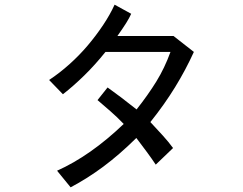

<svg xmlns="http://www.w3.org/2000/svg" viewBox="-20 -711 1040 821"><path d="M809 -489Q774 -412 728.5 -338Q683 -264 623 -189Q653 -157 677 -130.5Q701 -104 720 -78L646 -7Q628 -34 608 -61Q588 -88 563 -121Q491 -50 422.5 1Q354 52 282 90L224 19Q367 -45 509 -181Q478 -213 451.5 -236Q425 -259 397 -283L440 -337Q468 -317 498.5 -294Q529 -271 564 -243Q613 -305 648.5 -362.5Q684 -420 709 -489H431Q387 -434 340.5 -388.5Q294 -343 249 -308L190 -369Q234 -398 276.5 -436Q319 -474 355 -516.5Q391 -559 421 -604Q451 -649 470 -691L541 -652Q533 -634 519.5 -612.5Q506 -591 482 -557H722Z"/></svg>

Font: NanumGothicCoding
Style: Regular
Weight: 400
Monospace: yes
Designer: Kwon Bruce; Nicolas Noh; Sung-woo Choi; Go-un Cha; Soo-hyun Park;
Foundry: NHN Corporation
Version: Version 2.000;PS 1;hotconv 1.0.49;makeotf.lib2.0.14853